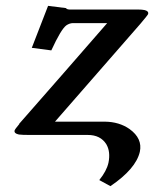

<svg xmlns="http://www.w3.org/2000/svg" viewBox="-20 -466 532 663"><path d="M341.8 -45.9H169.9L464.8 -383.8Q490.2 -413.6 491.7 -418Q493.7 -427.7 479.5 -431.2Q470.2 -433.1 457 -433.1H220.2Q210 -433.6 208 -438L146 -445.8L89.8 -300.8L157.2 -292Q190.9 -365.2 209 -378.4Q219.7 -385.7 231 -386.2H350.1Q298.8 -327.6 198.2 -211.9Q97.2 -96.2 45.9 -38.1H46.9Q31.2 -19.5 30.3 -15.1Q28.3 -4.9 45.4 -1.5Q56.2 0 82 0H283.2Q327.1 0 347.2 32.2Q362.3 58.1 354.5 96.2Q348.1 124.5 322.8 155.8L361.3 176.8Q449.2 117.2 462.9 58.1Q472.7 12.2 427.2 -20.5Q391.6 -45.4 341.8 -45.9Z"/></svg>

Font: Linux Libertine Slanted O
Style: Bold Slanted
Weight: 700
Designer: Philipp H. Poll
Foundry: Philipp H. Poll
Version: Version 5.0.0